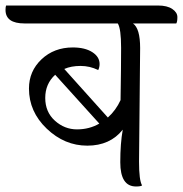

<svg xmlns="http://www.w3.org/2000/svg" viewBox="-64 -671 663 696"><path d="M296 -223 136 -400Q100 -367 100 -316Q100 -265 135 -233.5Q170 -202 215 -202Q260 -202 296 -223ZM444 -497 440 -85Q440 -17 451 1Q447 5 429 5Q372 5 372 -83Q372 -151 381 -201Q335 -143 252.5 -143Q170 -143 105.5 -204.5Q41 -266 41 -350Q41 -413 86.5 -456Q132 -499 200 -499Q244 -499 270.5 -482Q297 -465 297 -439Q297 -427 292 -417Q262 -432 228 -432Q194 -432 169 -421L327 -245Q356 -271 373 -308Q375 -428 375 -497.5Q375 -567 363 -586H25Q-44 -586 -44 -635Q-44 -645 -42 -651H509Q542 -651 560.5 -638.5Q579 -626 579 -609Q579 -592 575 -586H418Q444 -568 444 -497Z"/></svg>

Font: Laila
Style: Regular
Weight: 400
Designer: Hitesh Malaviya
Foundry: Indian Type Foundry
Version: Version 1.302;PS 1.0;hotconv 1.0.78;makeotf.lib2.5.61930; tt